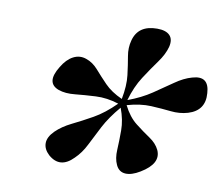

<svg xmlns="http://www.w3.org/2000/svg" viewBox="-63 -862 786 675"><g transform="rotate(10 329.5 -525.0)"><path d="M239.5 -288.5Q194.5 -242.5 150 -281Q130 -299.5 130 -321.2Q130 -343 152.5 -365.5Q175 -387.5 208.2 -403.8Q241.5 -420 279.8 -441.5Q318 -463 357 -502Q315 -515.5 275.2 -513.5Q235.5 -511.5 201.5 -508Q167.5 -504.5 143 -513Q93.5 -531 132 -593Q149.5 -622.5 172.2 -634.2Q195 -646 219 -637.5Q243 -629.5 261.8 -608Q280.5 -586.5 304 -562.2Q327.5 -538 366.5 -520.5Q376 -569.5 371.5 -606.2Q367 -643 361.8 -672.2Q356.5 -701.5 364 -729Q379 -785.5 446.5 -785.5Q478 -785.5 491.8 -771Q505.5 -756.5 498.5 -729Q491 -701.5 469.5 -672Q448 -642.5 424.2 -605.8Q400.5 -569 386.5 -520Q434 -537.5 470.5 -562Q507 -586.5 537.5 -608Q568 -629.5 597 -637.5Q655.5 -655 659 -592.5Q664 -531 604.5 -513Q575.5 -504.5 543.5 -508Q511.5 -511.5 473 -513.5Q434.5 -515.5 387 -502Q406.5 -463 434 -441.5Q461.5 -420 485.8 -403.8Q510 -387.5 520.5 -365.5Q541 -320 476 -281Q446.5 -263 423.8 -264.5Q401 -266 390.5 -288.5Q380 -310.5 381.8 -341.8Q383.5 -373 383.5 -410.8Q383.5 -448.5 368 -489.5Q333 -448.5 313.2 -410.8Q293.5 -373 278 -341.8Q262.5 -310.5 239.5 -288.5ZM373 -506.5H372.5Z"/></g></svg>

Font: Fraunces 9pt SemiBold
Style: Italic
Weight: 600
Italic angle: -16°
Version: Version 1.000;[b76b70a41]